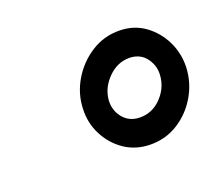

<svg xmlns="http://www.w3.org/2000/svg" viewBox="-58 -802 478 413"><g transform="rotate(-20 181.0 -595.5)"><path d="M114.7 -589.8Q115.7 -624.5 133.8 -654.8Q151.9 -685.1 181.2 -703.6Q210.4 -722.2 246.1 -721.7Q278.8 -721.2 303.5 -703.4Q328.1 -685.5 341.6 -657.7Q355 -629.9 354 -598.6Q352.5 -564 335.2 -534.2Q317.9 -504.4 289.1 -486.1Q260.3 -467.8 224.6 -468.3Q191.9 -468.8 166.7 -485.8Q141.6 -502.9 127.4 -530.5Q113.3 -558.1 114.7 -589.8ZM173.3 -590.8Q170.9 -566.9 185.3 -548.8Q199.7 -530.8 224.6 -530.8Q252 -530.8 272 -551Q292 -571.3 294.9 -597.7Q297.9 -621.1 284.4 -639.9Q271 -658.7 245.6 -659.2Q218.3 -659.2 197.3 -638.4Q176.3 -617.7 173.3 -590.8Z"/></g></svg>

Font: Roboto Condensed
Style: Italic
Weight: 400
Italic angle: -12°
Designer: Christian Robertson
Foundry: Google
Version: Version 3.0